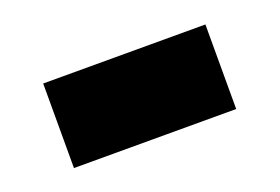

<svg xmlns="http://www.w3.org/2000/svg" viewBox="-41 -449 535 367"><g transform="rotate(-20 226.0 -265.0)"><path d="M61 -179V-351H391V-179Z"/></g></svg>

Font: Tomorrow ExtraBold
Style: Regular
Weight: 800
Designer: Tony de Marco, Monica Rizzolli
Foundry: Just in Type
Version: Version 2.002